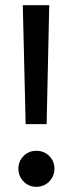

<svg xmlns="http://www.w3.org/2000/svg" viewBox="-20 -709 281 741"><path d="M160 -230H79L68 -689H170ZM190 -58Q190 -29 170 -8.5Q150 12 120 12Q91 12 71 -8.5Q51 -29 51 -58Q51 -87 71 -107Q91 -127 120 -127Q150 -127 170 -107Q190 -87 190 -58Z"/></svg>

Font: Wolseley Sans
Style: Regular
Weight: 400
Designer: Carrois Corporate & Edenspiekermann AG
Foundry: Carrois Corporate GbR & Edenspiekermann AG
Version: Version 4.202